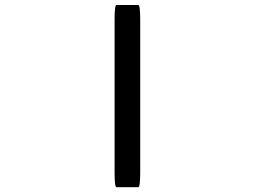

<svg xmlns="http://www.w3.org/2000/svg" viewBox="-20 -742 1040 783"><path d="M447.3 -39.1V-661.1Q447.3 -721.7 455.1 -721.7H543.9Q551.8 -721.7 551.8 -661.1V-39.1Q551.8 21.5 543.9 21.5H455.1Q447.3 21.5 447.3 -39.1Z"/></svg>

Font: YuPearl-Regular
Style: Regular
Weight: 400
Designer: Max Yao
Foundry: Max-Everyday
Version: Version 1.011; ttfautohint (v1.8.3)